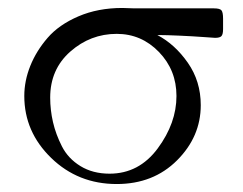

<svg xmlns="http://www.w3.org/2000/svg" viewBox="-20 -451 609 482"><path d="M41 -210Q41 -248 56 -285.5Q71 -323 99.5 -356Q128 -389 177 -410Q226 -431 287 -431Q292 -431 302 -430.5Q312 -430 318 -430H517Q532 -430 536 -425Q540 -420 540 -404V-378Q540 -365 536 -360.5Q532 -356 520 -356Q518 -356 491 -358Q464 -360 430.5 -361.5Q397 -363 380 -363H375Q419 -340 451.5 -293.5Q484 -247 484 -187Q484 -108 424.5 -48.5Q365 11 273 11Q176 11 108.5 -54.5Q41 -120 41 -210ZM106 -206Q106 -175 113 -144.5Q120 -114 135.5 -83.5Q151 -53 182 -34Q213 -15 255 -15Q329 -15 376 -78.5Q423 -142 423 -210Q423 -275 379 -320.5Q335 -366 273 -366Q207 -366 156.5 -321.5Q106 -277 106 -206Z"/></svg>

Font: CMU Serif
Style: Roman
Weight: 500
Version: Version 0.7.0